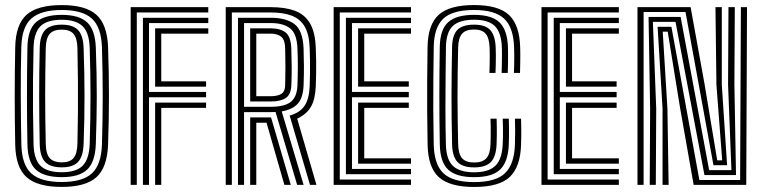

<svg xmlns="http://www.w3.org/2000/svg" viewBox="-20 -724 2994 752"><path d="M221.9 8.1Q126.6 8.1 84 -30.1Q41.3 -68.3 39.6 -157.7Q38.6 -207.3 38.1 -253.6Q37.6 -299.8 37.6 -345.6Q37.6 -391.3 38.1 -438.9Q38.6 -486.6 39.6 -538.8Q41.3 -627.9 83.9 -666Q126.5 -704.1 221.9 -704.1Q315.5 -704.1 357.7 -666.1Q400 -628.1 403.3 -539Q405.1 -487.7 405.9 -441Q406.7 -394.3 406.7 -348.8Q406.7 -303.4 405.9 -256.5Q405.1 -209.5 403.3 -157.7Q400 -68.1 357.7 -30Q315.4 8.1 221.9 8.1ZM221.9 -11.1Q303.3 -11.1 340.1 -45.1Q376.8 -79.2 379.3 -158.5Q380.8 -207.8 381.5 -254Q382.3 -300.2 382.3 -345.8Q382.3 -391.5 381.6 -438.9Q380.9 -486.4 379.3 -538.2Q376.8 -617.3 340 -651.1Q303.2 -684.9 221.9 -684.9Q141.2 -684.9 103.3 -651.9Q65.3 -618.9 63.4 -538.2Q62.2 -491 61.7 -445.2Q61.2 -399.3 61.3 -353Q61.4 -306.7 62 -258.5Q62.6 -210.3 63.6 -158.5Q65.3 -79.5 102.1 -45.3Q139 -11.1 221.9 -11.1ZM221.9 -30.2Q153.2 -30.2 121 -59.1Q88.9 -88.1 87.4 -158.4Q86.6 -203.4 86.1 -248.5Q85.6 -293.7 85.6 -340.3Q85.6 -386.8 86 -436Q86.4 -485.2 87.4 -538.2Q88.7 -608.9 121.4 -637.4Q154.2 -665.8 221.9 -665.8Q289.9 -665.8 321.3 -636.4Q352.7 -607 355.3 -537.6Q357.3 -484 358.2 -435.8Q359.1 -387.6 359 -342.2Q358.9 -296.7 357.9 -251.7Q356.9 -206.6 355.3 -159.3Q352.7 -89.8 321.6 -60Q290.5 -30.2 221.9 -30.2ZM221.9 -49.4Q278.6 -49.4 303.9 -75.1Q329.2 -100.8 331.3 -160.1Q332.9 -211.1 333.7 -258.1Q334.5 -305.1 334.5 -350.5Q334.5 -395.8 333.7 -441.8Q332.9 -487.7 331.3 -536.6Q329.4 -596.5 303.3 -621.5Q277.3 -646.6 221.9 -646.6Q163.9 -646.6 138.4 -621.2Q112.9 -595.8 111.4 -537.4Q109.9 -470.6 109.3 -411.2Q108.7 -351.9 109.2 -291Q109.7 -230.2 111.4 -159.2Q112.9 -100.4 138.5 -74.9Q164.2 -49.4 221.9 -49.4ZM221.9 -68.6Q177.1 -68.6 156.9 -89.7Q136.7 -110.7 135.6 -159.3Q134.6 -207.2 134 -253.7Q133.4 -300.2 133.4 -346.6Q133.4 -393.1 133.9 -440.5Q134.4 -487.9 135.6 -537.4Q136.7 -585.6 156.9 -606.5Q177.1 -627.4 221.9 -627.4Q266.3 -627.4 286 -606.1Q305.8 -584.8 307.5 -535.8Q309.3 -483.6 310.2 -437.2Q311 -390.8 311 -346.5Q311 -302.2 310.2 -256.8Q309.3 -211.3 307.5 -160.8Q305.8 -111.8 286.1 -90.2Q266.4 -68.6 221.9 -68.6ZM221.9 -88Q253.9 -88 268.2 -105.1Q282.5 -122.3 283.3 -162.5Q284.8 -229 285.3 -286.4Q285.8 -343.8 285.3 -403Q284.8 -462.2 283.3 -534.2Q282.5 -573.8 268.3 -590.9Q254.1 -608 221.9 -608Q190.1 -608 175.2 -591.8Q160.2 -575.5 159.2 -535.7Q158.1 -488.1 157.5 -442Q156.9 -396 156.9 -350.1Q156.9 -304.2 157.5 -257.3Q158 -210.3 159.2 -160.6Q160.2 -119.4 175.7 -103.7Q191.2 -88 221.9 -88Z M491.8 0V-696H795.8V-675.2H515.8V0ZM587.6 0V-322.2H787.2V-301.5H611.6V0ZM539.8 0V-654.4H795.8V-633.7H563.6V-363.8H787.2V-343H563.6V0ZM587.6 -384.5V-613H795.8V-592.2H611.6V-405.4H787.2V-384.5Z M864.1 0V-696H1040.5Q1096.5 -696 1134.9 -681.9Q1173.4 -667.7 1194 -632.9Q1214.6 -598.1 1216.8 -536.3Q1217.8 -508.3 1218.2 -485.3Q1218.5 -462.2 1218.2 -439.1Q1217.9 -416 1216.8 -387.6Q1215.1 -336.3 1198.3 -306.7Q1181.5 -277 1144 -259.2L1219.4 0H1194.1L1114.5 -271.3Q1155.3 -282.9 1173.3 -310.3Q1191.3 -337.7 1193 -388.4Q1193.9 -413.1 1194.2 -436.9Q1194.5 -460.7 1194.2 -485Q1193.9 -509.4 1193 -535.5Q1191.2 -589.1 1173.5 -619.6Q1155.8 -650 1122.6 -662.6Q1089.3 -675.2 1040.5 -675.2H888.1V0ZM959.9 0V-264.1H1013.4Q1020.5 -264.1 1027.5 -264.1Q1034.6 -264.1 1041.6 -264.1L1118.9 0H1093.8L1023.9 -243.3Q1021.5 -243.3 1019.1 -243.3Q1016.7 -243.3 1014.2 -243.3H983.8V0ZM912.1 0V-654.4H1040.5Q1100.2 -654.4 1133.1 -629.8Q1166.1 -605.2 1169 -533.9Q1170.2 -501.1 1170.4 -464.1Q1170.5 -427 1169 -389.2Q1167 -340.5 1146.2 -317.7Q1125.4 -295 1083.4 -287.6L1169.1 0H1143.8L1059.2 -285.5Q1054.5 -285.1 1049.8 -285Q1045 -284.9 1040.4 -284.9H935.9V0ZM935.9 -305.7H1040.4Q1093.9 -305.7 1118.6 -324.8Q1143.2 -343.9 1145 -390Q1146.5 -430.4 1146.5 -463.3Q1146.6 -496.3 1145 -533.9Q1142.9 -592.1 1116.3 -612.9Q1089.8 -633.7 1040.5 -633.7H935.9ZM959.9 -326.5V-613H1040.5Q1078.2 -613 1098.8 -596.7Q1119.4 -580.3 1121 -533.3Q1122.2 -493.7 1122.5 -462Q1122.7 -430.2 1121.2 -391Q1119.7 -353.6 1099.3 -340.1Q1078.9 -326.5 1040.4 -326.5ZM983.8 -347.2H1040.4Q1066.8 -347.2 1081.6 -356.1Q1096.4 -365 1097 -391.5Q1098 -432.6 1097.9 -463.1Q1097.9 -493.6 1097 -532.5Q1096.2 -569.1 1080.8 -580.7Q1065.4 -592.2 1040.5 -592.2H983.8Z M1286.8 0V-696H1589.8V-675.2H1310.8V-20.8H1589.8V0ZM1382.6 -83V-322.2H1581.1V-301.5H1406.6V-103.8H1589.8V-83ZM1334.8 -41.6V-654.4H1589.8V-633.7H1358.6V-363.8H1581.1V-343H1358.6V-62.3H1589.8V-41.6ZM1382.6 -384.5V-613H1589.8V-592.2H1406.6V-405.4H1581.1V-384.5Z M1837 8.3Q1741.8 8.3 1699.1 -29.8Q1656.5 -67.9 1654.8 -156.9Q1653.5 -228.2 1653.1 -288.7Q1652.6 -349.2 1653.1 -409.6Q1653.5 -470 1654.6 -540.3Q1656.1 -628.2 1698.4 -666.2Q1740.7 -704.2 1836.9 -704.2Q1932.1 -704.2 1973.5 -665.4Q2014.8 -626.7 2017.3 -539.6Q2017.7 -527.3 2017.8 -514.3Q2017.9 -501.4 2017.7 -488.4Q2017.6 -475.4 2017.3 -462.8Q2017.1 -450.2 2016.7 -438.4H1992.7Q1993.5 -451.6 1993.9 -469.5Q1994.3 -487.5 1994.2 -505.8Q1994.2 -524 1993.5 -538.5Q1991 -617.1 1954.5 -651Q1918 -684.9 1836.9 -684.9Q1751.6 -684.9 1715.7 -650.4Q1679.9 -615.9 1678.8 -539.5Q1677.8 -471.8 1677.3 -413.2Q1676.8 -354.6 1677 -293.7Q1677.3 -232.7 1678.8 -157.8Q1680.5 -79.7 1717 -45.2Q1753.5 -10.8 1837 -10.8Q1921.8 -10.8 1958 -45.7Q1994.3 -80.6 1996.8 -157.8Q1997.7 -183.3 1997.7 -209.3Q1997.6 -235.3 1996.8 -259.2H2020.8Q2021.3 -242.2 2021.5 -224.9Q2021.7 -207.7 2021.6 -190.7Q2021.4 -173.7 2020.8 -156.9Q2018.2 -70.7 1976.8 -31.2Q1935.5 8.3 1837 8.3ZM1837 -30.1Q1766.9 -30.1 1735.4 -59.6Q1703.9 -89.1 1702.6 -157.8Q1701.6 -207.8 1701.2 -254.2Q1700.8 -300.6 1700.8 -346.3Q1700.8 -392 1701.2 -439.6Q1701.6 -487.3 1702.4 -539.5Q1703.5 -608.3 1735.2 -637Q1766.9 -665.8 1836.9 -665.8Q1906.2 -665.8 1936.8 -636Q1967.3 -606.2 1969.5 -538Q1969.9 -524.5 1969.9 -509.7Q1969.9 -494.8 1969.7 -477.3Q1969.4 -459.8 1968.7 -438.4H1944.7Q1945.2 -457.5 1945.6 -475.3Q1945.9 -493.2 1946 -508.8Q1946.1 -524.4 1945.7 -536.8Q1943.9 -595.2 1919 -621Q1894.1 -646.7 1836.9 -646.7Q1778.7 -646.7 1753 -621.7Q1727.3 -596.6 1726.6 -538.9Q1725.9 -482.6 1725.2 -421.5Q1724.5 -360.4 1724.6 -294.7Q1724.7 -228.9 1726.4 -158.9Q1727.9 -98.5 1754.5 -73.8Q1781.2 -49.2 1837 -49.2Q1894.1 -49.2 1920.3 -74.8Q1946.4 -100.4 1949 -159.7Q1949.7 -171.4 1949.9 -189Q1950.1 -206.7 1949.9 -225.6Q1949.7 -244.5 1948.9 -259.2H1972.8Q1973.5 -242.3 1973.6 -225.2Q1973.8 -208.1 1973.6 -191.5Q1973.4 -174.8 1972.8 -158.5Q1970.4 -91.4 1939.7 -60.8Q1908.9 -30.1 1837 -30.1ZM1837 -68.4Q1792.2 -68.4 1772 -89.3Q1751.9 -110.2 1750.7 -158.6Q1749.4 -212.9 1748.9 -259.7Q1748.4 -306.4 1748.4 -350.5Q1748.4 -394.6 1749 -440.7Q1749.6 -486.7 1750.6 -539.3Q1751.4 -586.4 1771.4 -606.9Q1791.5 -627.4 1836.9 -627.4Q1881.8 -627.4 1900.8 -605.6Q1919.9 -583.8 1921.5 -536.4Q1922.1 -522.8 1922.1 -506.8Q1922.1 -490.9 1921.8 -473.6Q1921.4 -456.2 1920.7 -438.4H1896.9Q1897.4 -452.2 1897.8 -469.2Q1898.1 -486.2 1898.2 -503.8Q1898.2 -521.4 1897.7 -536.4Q1896.5 -574.4 1882.6 -591.4Q1868.7 -608.4 1836.9 -608.4Q1804.4 -608.4 1789.9 -592.1Q1775.4 -575.8 1774.4 -538Q1773.2 -486.7 1772.6 -438.8Q1771.9 -390.8 1771.9 -344.6Q1771.9 -298.5 1772.7 -252.6Q1773.4 -206.6 1774.4 -159.3Q1775.4 -120.8 1790 -104.2Q1804.5 -87.5 1837 -87.5Q1869.7 -87.5 1884.9 -104.2Q1900 -120.9 1901.2 -160.2Q1901.6 -173.3 1901.9 -190.4Q1902.1 -207.6 1902 -225.7Q1901.9 -243.9 1901.1 -259.2H1925.1Q1925.6 -242.9 1925.8 -226.3Q1925.9 -209.7 1925.8 -193Q1925.6 -176.4 1925 -160.1Q1923.3 -111.6 1903.2 -90Q1883.1 -68.4 1837 -68.4Z M2100.8 0V-696H2403.8V-675.2H2124.8V-20.8H2403.8V0ZM2196.6 -83V-322.2H2395.1V-301.5H2220.6V-103.8H2403.8V-83ZM2148.8 -41.6V-654.4H2403.8V-633.7H2172.6V-363.8H2395.1V-343H2172.6V-62.3H2403.8V-41.6ZM2196.6 -384.5V-613H2403.8V-592.2H2220.6V-405.4H2395.1V-384.5Z M2476.8 0V-696H2684.9L2739.9 -392.3L2789.1 -96.1H2808.6L2786 -392.2L2782.2 -696H2807V-392.2L2827.8 -76.9H2774.4L2664.9 -676.9H2500.8V0ZM2524.8 0 2526.3 -298.3 2520.2 -657.6H2645.8L2757.5 -57.7H2844.8L2831.6 -392.2L2833.2 -696H2858L2856.4 -392.2L2862.7 -38.4H2739.1L2625.8 -638.3H2537.1L2550.2 -298.3L2548.6 0ZM2575 0V-298.3L2555.6 -619.1H2609.7L2719.2 -19.1H2878.8L2881.8 -696H2905.8L2902.8 0H2696.8L2643.7 -300.9L2595.2 -599.9H2575.7L2594.1 -298.3L2598.8 0Z"/></svg>

Font: Big Shoulders Inline Text SC Thin
Style: Regular
Weight: 100
Designer: Patric King
Foundry: XO Type Co
Version: Version 2.002